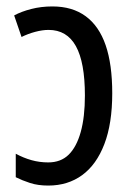

<svg xmlns="http://www.w3.org/2000/svg" viewBox="-20 -567 413 597"><path d="M143 -547Q205 -547 246.5 -516.5Q288 -486 308.5 -426.5Q329 -367 329 -277Q329 -183 304.5 -119Q280 -55 235.5 -22.5Q191 10 130 10Q98 10 73.5 2Q49 -6 29 -16V-89Q53 -76 78 -69Q103 -62 130 -62Q169 -62 193.5 -86Q218 -110 231 -156.5Q244 -203 244 -270Q244 -373 216 -423.5Q188 -474 131 -474Q112 -474 89.5 -468Q67 -462 47 -452L24 -519Q46 -531 77 -539Q108 -547 143 -547Z"/></svg>

Font: Noto Sans Display Condensed
Style: Regular
Weight: 400
Width: 3
Designer: Monotype Design Team
Foundry: Monotype Imaging Inc.
Version: Version 2.003